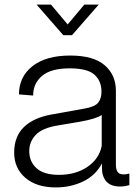

<svg xmlns="http://www.w3.org/2000/svg" viewBox="-20 -810 592 840"><path d="M224 10Q140 10 91 -32Q42 -74 42 -142Q42 -213 84.5 -254Q127 -295 205 -309L350 -335Q396 -343 410 -361.5Q424 -380 424 -408Q424 -456 393 -483.5Q362 -511 285 -511Q203 -511 164 -478Q125 -445 125 -392L63 -397Q63 -474 122 -520.5Q181 -567 287 -567Q389 -567 438 -524.5Q487 -482 487 -413V-89Q487 -70 494 -58.5Q501 -47 521 -47Q532 -47 542 -50H546V0Q540 2 528.5 4Q517 6 505 6Q465 6 445.5 -16Q426 -38 426 -75V-95Q398 -42 343.5 -16Q289 10 224 10ZM238 -45Q311 -45 362.5 -80Q414 -115 425 -172V-307Q414 -299 390.5 -291.5Q367 -284 327 -277L232 -261Q165 -250 136.5 -220Q108 -190 108 -149Q108 -103 140 -74Q172 -45 238 -45ZM257 -656 140 -790H203L276 -703L349 -790H412L295 -656Z"/></svg>

Font: BDO Grotesk Light
Style: Regular
Weight: 300
Designer: Deni Anggara
Foundry: Lokal Container
Version: Version 2.000